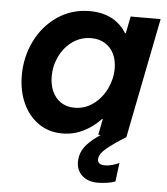

<svg xmlns="http://www.w3.org/2000/svg" viewBox="-53 -578 724 832"><g transform="rotate(5 309.5 -162.0)"><path d="M34.7 -228.5Q34.7 -308.6 68.8 -377.9Q103 -447.3 164.6 -489Q226.1 -530.8 304.2 -530.8Q358.9 -530.8 399.4 -509.8Q439.9 -488.8 463.9 -449.2H467.8L482.4 -522.9H612.8L509.3 0H508.8Q455.6 32.7 425.5 58.1Q395.5 83.5 395.5 106.4Q395.5 117.2 403.3 123.3Q411.1 129.4 427.2 129.4Q443.4 129.4 460.9 124.3Q478.5 119.1 489.3 113.3L479 194.8Q465.3 200.7 442.4 203.9Q419.4 207 402.8 207Q359.9 207 334.7 183.8Q309.6 160.6 309.6 123.5Q309.6 113.8 312 100.6Q317.9 72.8 339.4 48.6Q360.8 24.4 397.9 0H387.2L400.9 -69.8H397.9Q363.3 -33.2 321 -12.7Q278.8 7.8 231 7.8Q171.9 7.8 127.4 -23.2Q83 -54.2 58.8 -107.9Q34.7 -161.6 34.7 -228.5ZM433.1 -292Q433.1 -328.6 419.4 -356.2Q405.8 -383.8 380.4 -399.2Q355 -414.6 320.8 -414.6Q275.9 -414.6 240 -389.2Q204.1 -363.8 184.1 -322.5Q164.1 -281.2 164.1 -235.4Q164.1 -198.7 177 -169.9Q189.9 -141.1 214.8 -124.5Q239.7 -107.9 274.4 -107.9Q319.3 -107.9 355.5 -134.5Q391.6 -161.1 412.4 -203.6Q433.1 -246.1 433.1 -292Z"/></g></svg>

Font: Reddit Sans Chocolate
Style: Bold Italic
Weight: 700
Italic angle: -11.25°
Designer: Stephen Hutchings
Version: Version 1.013